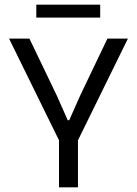

<svg xmlns="http://www.w3.org/2000/svg" viewBox="-20 -805 588 825"><path d="M238.5 -192 19 -639H106.5L224 -394.5L271 -288.5H277.5L324.5 -394.5L441.5 -639H529.5L310 -192ZM233.5 0V-269.5H315V0ZM136 -729.5V-785H410.5V-729.5Z"/></svg>

Font: Anek Latin Medium
Style: Regular
Weight: 400
Version: Version 1.003